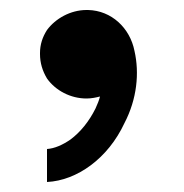

<svg xmlns="http://www.w3.org/2000/svg" viewBox="-20 -196 368 384"><path d="M229 50C196 121 134 165 74 168V102C89 101 105 94 121 83C141 68 158 47 171 21C175 12 178 5 180 -3C172 -1 163 1 153 1C121 1 91 -15 74 -39C65 -54 60 -70 60 -88V-90C60 -107 65 -122 74 -136C91 -159 121 -176 153 -176H156C203 -175 240 -140 249 -94C259 -50 254 2 229 50Z"/></svg>

Font: Mluvka SemiBold
Style: Regular
Weight: 600
Designer: Modified by Jiří Krblich, Original typeface by Gumpita Rahayu
Foundry: Gumpita Rahayu & Jiří Krblich
Version: Version 2.000;Glyphs 3.1.1 (3134)